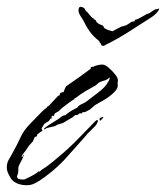

<svg xmlns="http://www.w3.org/2000/svg" viewBox="-38 -527 488 565"><path d="M61 14Q53 18 39 18Q26 18 13 13Q-4 6 -11 -11Q-14 -16 -16 -22Q-18 -28 -18 -35Q-18 -48 -11.5 -58.5Q-5 -69 0 -79Q13 -102 22.5 -123Q32 -144 51 -163Q54 -166 64.5 -177Q75 -188 85.5 -198.5Q96 -209 99 -209Q98 -210 101.5 -213Q105 -216 106 -216L134 -246L135 -245Q137 -245 138 -249.5Q139 -254 143 -255L149 -256L152 -264Q155 -272 158.5 -274.5Q162 -277 168 -281L195 -300L228 -324Q230 -326 229 -327.5Q228 -329 231 -330Q239 -331 239 -331Q239 -331 239 -332Q244 -334 250.5 -335.5Q257 -337 263 -337Q271 -337 281.5 -328Q292 -319 300.5 -308.5Q309 -298 309 -290L308 -280Q311 -268 297.5 -255Q284 -242 267.5 -232.5Q251 -223 242 -218L227 -205L212 -197H206L200 -192Q200 -194 197 -194Q191 -188 184 -188H183Q179 -184 174 -181Q169 -178 164 -175L149 -166Q145 -164 140.5 -163Q136 -162 131 -160L124 -156L99 -150L96 -148Q93 -145 92 -147Q91 -149 93.5 -150.5Q96 -152 97 -153Q105 -159 114 -164.5Q123 -170 131 -175Q136 -178 142 -183Q148 -188 155 -188Q156 -190 163 -195Q170 -200 178 -204.5Q186 -209 188 -209Q189 -209 189 -210Q194 -217 202 -220.5Q210 -224 216 -228L237 -244Q248 -252 260.5 -262.5Q273 -273 280 -286Q282 -288 283 -291Q284 -294 285 -297V-298H283Q277 -292 269 -290Q261 -288 253 -284L244 -276Q229 -268 214 -259Q199 -250 185 -239Q181 -239 181 -235Q179 -235 168 -227Q157 -219 147.5 -211.5Q138 -204 138 -203Q135 -199 128 -196Q121 -193 121 -186H114V-178H110V-177Q109 -175 106.5 -172Q104 -169 101 -168Q99 -166 99 -168Q98 -165 96 -164.5Q94 -164 92 -162L85 -150H84L87 -142Q86 -142 79 -137Q72 -132 72 -131H71V-126Q64 -125 62.5 -120Q61 -115 58 -110L47 -98L37 -83L29 -73Q28 -72 26.5 -68.5Q25 -65 27 -65H28L31 -73Q33 -69 26 -56Q19 -43 17 -38Q16 -36 16 -33Q16 -30 16 -28Q16 -21 15 -17L13 -11Q13 -10 12.5 -9.5Q12 -9 12 -8Q12 -1 20.5 0.5Q29 2 34 1Q37 0 47 -5Q57 -10 66 -15.5Q75 -21 75 -23L76 -22H79Q83 -27 90 -31Q97 -35 102 -39Q118 -51 134 -65Q162 -88 189.5 -116Q217 -144 241 -169Q246 -174 248 -174Q250 -174 250 -171Q250 -168 247 -163Q244 -157 232.5 -146.5Q221 -136 207 -119L166 -73Q150 -54 132 -37.5Q114 -21 95 -7Q87 -1 78.5 4.5Q70 10 61 14ZM257 -172Q255 -172 255 -176Q255 -180 257 -180Q258 -180 261 -181.5Q264 -183 265 -183Q266 -183 266 -182Q266 -181 262 -176.5Q258 -172 257 -172ZM267 -392 261 -393 258 -400H257L253 -407Q237 -419 226 -434.5Q215 -450 206 -469Q202 -475 198.5 -480.5Q195 -486 193 -493Q193 -502 194.5 -504Q196 -506 196 -506Q197 -506 197 -506.5Q197 -507 199 -507Q201 -506 203.5 -506Q206 -506 208 -504Q211 -503 213 -498Q215 -493 219 -492Q219 -492 219.5 -492Q220 -492 219 -491Q222 -488 228 -480.5Q234 -473 238 -473Q238 -473 237.5 -472Q237 -471 238 -471V-470Q243 -470 244.5 -465.5Q246 -461 250 -459Q253 -456 256.5 -455Q260 -454 264 -452Q266 -451 267 -448Q268 -445 271 -443L277 -440Q279 -440 279 -439L293 -435Q298 -438 304 -441Q310 -444 312 -445Q319 -449 324 -450Q329 -451 334 -453Q341 -457 345.5 -460.5Q350 -464 357 -464Q359 -464 359 -469Q363 -468 376 -475.5Q389 -483 393 -485Q393 -486 394 -486Q399 -486 406.5 -491.5Q414 -497 418 -499Q421 -500 423.5 -500Q426 -500 427 -501Q428 -502 430 -502V-501Q430 -500 428.5 -496.5Q427 -493 421 -487Q414 -480 405 -474.5Q396 -469 387 -463Q361 -446 335.5 -430Q310 -414 283 -400Q279 -399 275.5 -396.5Q272 -394 267 -392Z"/></svg>

Font: Cherish
Style: Regular
Weight: 400
Designer: Robert E. Leuschke
Foundry: Robert E. Leuschke
Version: Version 1.005